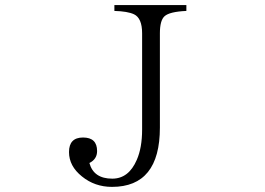

<svg xmlns="http://www.w3.org/2000/svg" viewBox="-20 -770 1040 754"><path d="M429.2 -750H711.9V-727.1Q645.5 -724.1 626 -706.1Q607.9 -689.5 607.9 -639.2V-269Q607.9 -36.1 419.9 -36.1Q352.1 -36.1 301.8 -77.1Q251 -117.7 251 -172.9Q251 -230 306.2 -230Q361.3 -230 361.3 -176.8Q361.3 -145 331.1 -129.9Q347.7 -68.4 420.9 -68.4Q485.4 -68.4 517.1 -142.1Q538.1 -189.9 538.1 -261.2V-639.2Q538.1 -698.7 506.3 -713.9Q481.4 -725.6 429.2 -727.1Z"/></svg>

Font: I.Ming
Style: Regular
Weight: 400
Designer: Ichiten Fonts Project
Version: Version 6.11; Dec 27, 2019